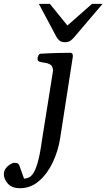

<svg xmlns="http://www.w3.org/2000/svg" viewBox="-143 -762 555 1001"><path d="M-38.6 219.2Q-81.5 219.2 -102.3 195.1Q-123 170.9 -123 146.5Q-123 129.4 -113 116Q-103 102.5 -90.1 94.7Q-77.1 86.9 -67.9 86.9Q-46.9 86.9 -43 98.6L-17.6 169.4Q-4.9 168.9 7.6 163.3Q20 157.7 32 138.9Q43.9 120.1 54.9 80.6Q65.9 41 75.2 -27.3L133.3 -392.1Q133.3 -416 120.4 -424.3Q107.4 -432.6 90.6 -434.8Q73.7 -437 62 -440.9Q58.1 -442.4 55.4 -445.8Q52.7 -449.2 52.7 -455.6Q52.7 -463.4 57.1 -472.4Q61.5 -481.4 67.9 -481.9Q117.2 -484.9 160.6 -485.8Q204.1 -486.8 225.1 -486.8Q229 -486.8 233.2 -482.9Q237.3 -479 236.8 -467.3L170.9 -43Q160.6 23.9 132.3 84Q104 144 60.5 181.6Q17.1 219.2 -38.6 219.2ZM195.8 -542Q178.2 -542 168.9 -549.3Q159.7 -556.6 152.8 -566.9L59.6 -741.7H117.2L208.5 -628.9L336.4 -741.7H391.6L246.6 -571.3Q236.8 -559.1 225.3 -550.5Q213.9 -542 195.8 -542Z"/></svg>

Font: Gelasio
Style: Italic
Weight: 400
Italic angle: -8.5°
Designer: Eben Sorkin
Foundry: Eben Sorkin
Version: Version 1.008